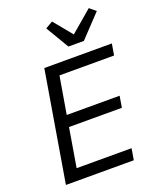

<svg xmlns="http://www.w3.org/2000/svg" viewBox="-169 -1043 938 1143"><g transform="rotate(-20 300.0 -471.5)"><path d="M476.9 0 489 -72.1H141L182.2 -317.8H517L529.1 -389.9H193.9L234 -626.1H579.9L592 -698.2H164.1L46.9 0ZM255.7 -915.8 342.7 -769.2H440.7L573.9 -910.2L534.8 -942.8L397.7 -826L301.8 -942.8Z"/></g></svg>

Font: Margiela Mono Italic Italic
Style: Regular
Weight: 400
Designer: Mike Abbink, Paul van der Laan, Pieter van Rosmalen
Foundry: Bold Monday
Version: Version 2.003 2021